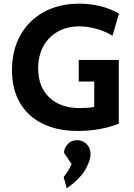

<svg xmlns="http://www.w3.org/2000/svg" viewBox="-20 -695 728 1041"><path d="M403 15Q291 15 211 -24.5Q131 -64 88 -137.5Q45 -211 45 -314Q45 -423 90.5 -504Q136 -585 218 -630Q300 -675 409 -675Q471 -675 526.5 -661Q582 -647 625 -621L590 -501Q551 -525 503.5 -538.5Q456 -552 409 -552Q343 -552 293 -523.5Q243 -495 215 -444Q187 -393 187 -324Q187 -224 247.5 -166.5Q308 -109 413 -109Q455 -109 491 -115V-253H407V-370H624V-24Q521 15 403 15ZM342 326 325 265Q339 247 350.5 228.5Q362 210 368 194L327 133Q327 109 346.5 87Q366 65 398 65Q428 65 449.5 86Q471 107 471 141Q471 175 442.5 225Q414 275 342 326Z"/></svg>

Font: Secular One
Style: Regular
Weight: 400
Designer: Michal Sahar
Foundry: Hagilda
Version: Version 1.002; ttfautohint (v1.8.4.7-5d5b);gftools[0.9.29]